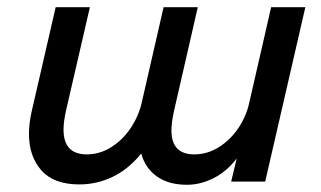

<svg xmlns="http://www.w3.org/2000/svg" viewBox="-20 -508 897 537"><path d="M375 -78.6Q338.9 -34.2 294.7 -13.2Q250.5 7.8 202.1 7.8Q130.4 7.8 95.7 -31.5Q61 -70.8 61 -133.8Q61 -163.1 68.8 -197.3L135.7 -487.8H231.4L165 -200.2Q157.7 -168.5 157.7 -145.5Q157.7 -76.2 222.7 -76.2Q258.8 -76.2 290.8 -96.2Q322.8 -116.2 345 -149.2Q367.2 -182.1 376 -219.2L437.5 -487.8H533.2L466.8 -198.2Q459.5 -165.5 459.5 -143.1Q459.5 -76.2 523.4 -76.2Q559.6 -76.2 591.8 -96.2Q624 -116.2 646.2 -149.2Q668.5 -182.1 676.8 -219.2L738.3 -487.8H834L721.7 0H626.5L642.1 -64.9Q614.7 -28.8 577.9 -10Q541 8.8 502.9 8.8Q451.7 8.8 418.9 -14.4Q386.2 -37.6 375 -78.6Z"/></svg>

Font: Acari Sans Medium
Style: Italic
Weight: 500
Italic angle: -13°
Designer: Alfredo Marco Pradil and Stefan Peev
Foundry: Hanken Design Co.
Version: Version 1.045